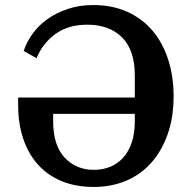

<svg xmlns="http://www.w3.org/2000/svg" viewBox="-20 -730 761 762"><path d="M352 12Q281 12 225 -11Q169 -34 130.5 -77Q92 -120 72 -180Q52 -240 52 -314V-343H515V-431Q515 -531 464.5 -581.5Q414 -632 326 -632Q251 -632 200.5 -595.5Q150 -559 125 -499L74 -528Q86 -564 110 -597Q134 -630 169.5 -655Q205 -680 250.5 -695Q296 -710 350 -710Q426 -710 485.5 -683Q545 -656 585.5 -608Q626 -560 647.5 -493.5Q669 -427 669 -349Q669 -263 645 -196Q621 -129 579 -82.5Q537 -36 479 -12Q421 12 352 12ZM352 -56Q388 -56 417.5 -68Q447 -80 469 -104.5Q491 -129 503 -165Q515 -201 515 -249V-278H191V-249Q191 -153 236.5 -104.5Q282 -56 352 -56Z"/></svg>

Font: IBM Plex Serif SmBld
Style: Regular
Weight: 600
Designer: Mike Abbink, Paul van der Laan, Pieter van Rosmalen
Foundry: Bold Monday
Version: Version 3.001